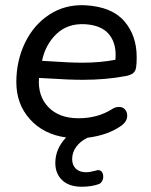

<svg xmlns="http://www.w3.org/2000/svg" viewBox="-20 -516 575 729"><path d="M190 103Q190 49 231 6Q145 -6 93.5 -63.5Q42 -121 42 -204Q42 -285 75 -353.5Q108 -422 168 -461Q228 -500 305 -496Q405 -490 452 -435.5Q499 -381 499 -299Q499 -275 497 -262Q495 -245 484.5 -237.5Q474 -230 456 -227Q382 -213 295 -213Q240 -213 167 -218L128 -220Q123 -151 164 -109Q205 -67 278 -67Q351 -67 406 -102Q418 -110 432 -110Q446 -110 454.5 -100.5Q463 -91 463 -77Q463 -55 441 -39Q391 -3 312 7Q284 21 269 42Q254 63 254 88Q254 111 268 124.5Q282 138 307 138Q321 138 343 132Q349 130 352 130Q362 130 367 137Q372 144 372 155Q372 164 367.5 172Q363 180 355 183Q328 193 290 193Q242 193 216 168Q190 143 190 103ZM175 -283Q243 -278 294 -278Q360 -278 418 -289Q419 -296 419 -308Q419 -358 391 -389Q363 -420 304 -424Q238 -428 195.5 -388Q153 -348 140 -287V-285Z"/></svg>

Font: SN Pro
Style: Italic
Weight: 400
Italic angle: -9°
Designer: Tobias Whetton
Foundry: Supernotes
Version: Version 1.003